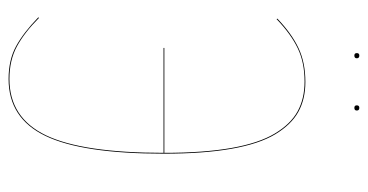

<svg xmlns="http://www.w3.org/2000/svg" viewBox="-227 -630 866 452"><g transform="rotate(90 206.0 -404.0)"><path d="M110.8 -805.2Q105 -805.2 105 -811Q105 -816.9 110.8 -816.9Q117.2 -816.9 117.2 -811Q117.2 -805.2 110.8 -805.2ZM233.9 -805.2Q228 -805.2 228 -811Q228 -816.9 233.9 -816.9Q240.2 -816.9 240.2 -811Q240.2 -805.2 233.9 -805.2ZM172.9 -689.9Q213.4 -689.9 243.4 -673.3Q273.4 -656.7 296.1 -618.9Q318.8 -581.1 330.3 -515.6Q341.8 -450.2 341.8 -356.9Q341.8 -165 300 -78.1Q258.3 8.8 166 8.8Q121.1 8.8 88.9 -8.8Q56.6 -26.4 21 -61L22 -63Q56.2 -28.8 88.9 -11Q121.6 6.8 166 6.8Q257.3 6.8 298.6 -79.3Q339.8 -165.5 339.8 -356H92.8V-357.9H339.8Q339.8 -450.7 328.4 -515.6Q316.9 -580.6 294.4 -617.9Q272 -655.3 242.2 -671.6Q212.4 -688 171.9 -688Q127.4 -688 94 -672.1Q60.5 -656.2 24.9 -622.1L23.9 -624Q59.1 -657.7 93.3 -673.8Q127.4 -689.9 172.9 -689.9Z"/></g></svg>

Font: Fira Sans Compressed Two
Style: Regular
Weight: 100
Width: 1
Designer: Carrois Corporate & Edenspiekermann AG
Foundry: Carrois Corporate GbR & Edenspiekermann AG
Version: Version 4.203;PS 004.203;hotconv 1.0.88;makeotf.lib2.5.64775